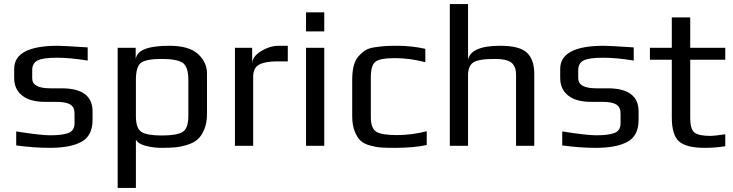

<svg xmlns="http://www.w3.org/2000/svg" viewBox="-20 -720 3621 948"><path d="M437 -170V-128Q437 -50 382.5 -20Q328 10 226 10Q148 10 60 -2V-71Q180 -52 228 -52Q288 -52 318 -63.5Q348 -75 348 -111V-160Q348 -191 327 -204Q306 -217 259 -217H204Q128 -217 89 -248.5Q50 -280 50 -335V-380Q50 -494 266 -494Q290 -494 413 -486V-421Q327 -435 262 -435Q190 -435 164.5 -421Q139 -407 139 -374V-333Q139 -284 228 -284H284Q437 -284 437 -170Z M1002 -158Q1002 -114 989 -82Q976 -50 956.5 -32.5Q937 -15 905 -5Q873 5 845 7.5Q817 10 777 10Q737 10 699 0Q661 -10 651 -31V208H561V-484H650V-432H651Q662 -494 816 -494Q913 -494 957.5 -453.5Q1002 -413 1002 -357ZM910 -147V-325Q910 -392 881 -410.5Q852 -429 778 -429Q704 -429 677.5 -411Q651 -393 651 -325V-147Q651 -86 678.5 -68.5Q706 -51 779 -51Q853 -51 881.5 -68.5Q910 -86 910 -147Z M1401 -417H1351Q1289 -417 1259.5 -401Q1230 -385 1230 -341V0H1140V-484H1225V-405Q1225 -440 1268.5 -467Q1312 -494 1357 -494H1401Z M1581 -565H1491V-659H1581ZM1581 0H1491V-484H1581Z M2087 -4Q2021 10 1932 10Q1888 10 1863.5 8.5Q1839 7 1807.5 -1.5Q1776 -10 1759.5 -26Q1743 -42 1731 -72.5Q1719 -103 1719 -148V-326Q1719 -366 1726.5 -395Q1734 -424 1750 -442Q1766 -460 1783 -471Q1800 -482 1829.5 -486.5Q1859 -491 1881.5 -492.5Q1904 -494 1942 -494Q2011 -494 2080 -479V-413Q2002 -433 1931 -433Q1856 -433 1833.5 -415Q1811 -397 1811 -339V-141Q1811 -88 1836.5 -70.5Q1862 -53 1941 -53Q2012 -53 2087 -72Z M2618 0H2528V-349Q2528 -367 2525 -379Q2522 -391 2512.5 -403.5Q2503 -416 2480.5 -422.5Q2458 -429 2424 -429Q2341 -429 2316 -411Q2291 -393 2291 -349V0H2201V-700H2291V-425Q2305 -494 2450 -494Q2546 -494 2582 -459.5Q2618 -425 2618 -355Z M3133 -170V-128Q3133 -50 3078.5 -20Q3024 10 2922 10Q2844 10 2756 -2V-71Q2876 -52 2924 -52Q2984 -52 3014 -63.5Q3044 -75 3044 -111V-160Q3044 -191 3023 -204Q3002 -217 2955 -217H2900Q2824 -217 2785 -248.5Q2746 -280 2746 -335V-380Q2746 -494 2962 -494Q2986 -494 3109 -486V-421Q3023 -435 2958 -435Q2886 -435 2860.5 -421Q2835 -407 2835 -374V-333Q2835 -284 2924 -284H2980Q3133 -284 3133 -170Z M3561 2Q3513 10 3460 10Q3369 10 3333 -21.5Q3297 -53 3297 -141V-425H3189V-484H3297V-634H3388V-484H3561V-425H3388V-136Q3388 -84 3408 -66.5Q3428 -49 3489 -49Q3505 -49 3561 -57Z"/></svg>

Font: Play
Style: Regular
Weight: 400
Designer: Jonas Hecksher
Foundry: Jonas Hecksher, Playtypeª, e-types AS
Version: Version 1.002